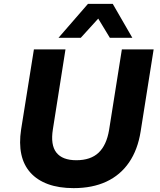

<svg xmlns="http://www.w3.org/2000/svg" viewBox="-20 -960 824 991"><path d="M360 11Q284 11 228 -9.5Q172 -30 137 -69Q102 -108 90 -164Q78 -220 89 -292L155 -705H318L253 -293Q240 -212 271 -172.5Q302 -133 374 -133Q448 -133 489 -172Q530 -211 543 -289L609 -705H773L706 -282Q691 -187 646 -121.5Q601 -56 529 -22.5Q457 11 360 11ZM282 -765 434 -940H562L663 -765H547L487 -864L397 -765Z"/></svg>

Font: Nunito Sans 7pt ExtraBold
Style: Italic
Weight: 800
Italic angle: -9°
Designer: Vernon Adams
Foundry: Vernon Adams
Version: Version 3.101;gftools[0.9.27]